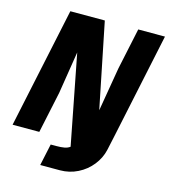

<svg xmlns="http://www.w3.org/2000/svg" viewBox="-134 -798 949 1076"><g transform="rotate(15 340.5 -260.0)"><path d="M227 52H259Q287 52 306 48.5Q325 45 338 35L237 -485L198 -240L147 0H-8L140 -698H340L440 -204L483 -458L534 -698H689L559 -83L541 0Q530 48 497.5 89Q465 130 417 154Q369 178 314 178H200Z"/></g></svg>

Font: Azeret Mono
Style: Bold Italic
Weight: 700
Italic angle: -12°
Designer: Martin Vácha
Foundry: Displaay
Version: Version 1.000; Glyphs 3.0.3, build 3074